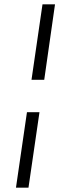

<svg xmlns="http://www.w3.org/2000/svg" viewBox="-20 -695 299 890"><path d="M126 -325 177 -675H235L185 -325ZM54 175 105 -175H163L112 175Z"/></svg>

Font: Tapestry
Style: Regular
Weight: 400
Designer: Robert E. Leuschke
Foundry: Robert E. Leuschke
Version: Version 1.010; ttfautohint (v1.8.4.7-5d5b)